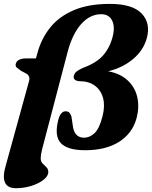

<svg xmlns="http://www.w3.org/2000/svg" viewBox="-30 -757 780 986"><path d="M0 91.5 117.5 -334.5Q123.5 -352.5 119.2 -363Q115 -373.5 106 -378.5L77 -394Q64.5 -403 56 -410.2Q47.5 -417.5 51.5 -431Q55.5 -444 69.5 -450.5Q83.5 -457 102 -457H154.5L161.5 -482Q181 -556.5 226.5 -614Q272 -671.5 348 -704.2Q424 -737 534 -737Q651 -737 698 -687Q745 -637 723.5 -559.5Q706 -497.5 652.5 -453Q599 -408.5 525.5 -391Q587.5 -379.5 625.2 -344.5Q663 -309.5 674.8 -259Q686.5 -208.5 671.5 -150.5Q650 -72 581.8 -28.8Q513.5 14.5 407.5 14.5Q318 14.5 283.2 -21.2Q248.5 -57 268.5 -138Q274.5 -163.5 284.5 -174.5Q294.5 -185.5 306 -185.5Q320.5 -185.5 327 -177.5Q333.5 -169.5 337 -158L343.5 -114.5Q350.5 -50 401 -50Q432 -50 456.5 -74.2Q481 -98.5 496.5 -160Q510 -212 499.5 -252.5Q489 -293 458.2 -316.2Q427.5 -339.5 381 -340Q364 -340 354.8 -347.5Q345.5 -355 349.5 -369.5Q353.5 -381.5 362.2 -389Q371 -396.5 394.5 -408Q465 -433 500 -473.2Q535 -513.5 549 -570.5Q561.5 -621 545.2 -652.5Q529 -684 490 -684Q431.5 -684 386.5 -633Q341.5 -582 317.5 -491L186.5 8.5Q182.5 24 180.8 35.8Q179 47.5 179 56Q179 72.5 188.8 82.5Q198.5 92.5 208.2 101.8Q218 111 218 126Q218 147 193.8 166.2Q169.5 185.5 131.5 197.5Q93.5 209.5 52 209.5Q-35 209.5 0 91.5Z"/></svg>

Font: Fraunces 9pt
Style: Bold Italic
Weight: 700
Italic angle: -16°
Version: Version 1.000;[b76b70a41]